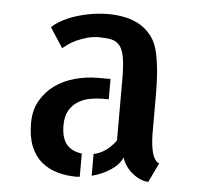

<svg xmlns="http://www.w3.org/2000/svg" viewBox="-45 -601 676 652"><g transform="rotate(5 293.0 -275.0)"><path d="M179.7 -166Q179.7 -122.1 197.8 -100.6Q215.8 -79.1 250 -75.2V3.9Q246.1 4.9 237.3 4.9Q204.1 4.9 173.3 -3.9Q142.6 -12.7 119.1 -32.2Q95.7 -51.8 82.5 -84Q69.3 -116.2 69.3 -163.1Q69.3 -208 88.4 -240.7Q107.4 -273.4 137.2 -294.4Q167 -315.4 205.1 -325.7Q243.2 -335.9 282.2 -335.9H325.2V-266.6H303.7Q284.2 -266.6 262.7 -262.7Q241.2 -258.8 222.7 -248Q204.1 -237.3 191.9 -217.3Q179.7 -197.3 179.7 -166ZM483.4 -163.1Q483.4 -155.3 484.4 -140.1Q485.4 -125 488.3 -109.4Q491.2 -93.8 497.6 -81.1Q503.9 -68.4 514.6 -64.5L483.4 1Q470.7 1 456.5 -4.9Q442.4 -10.7 429.2 -21.5Q416 -32.2 406.7 -45.4Q397.5 -58.6 392.6 -74.2Q382.8 -49.8 354 -30.8Q325.2 -11.7 290 -2.9V-77.1Q313.5 -82 332.5 -96.2Q351.6 -110.4 365.2 -129.9V-335.9Q365.2 -383.8 360.4 -412.1Q355.5 -440.4 343.8 -453.6Q332 -466.8 314.9 -470.2Q297.9 -473.6 274.4 -473.6Q252.9 -473.6 233.9 -468.3Q214.8 -462.9 198.7 -455.6Q182.6 -448.2 170.4 -439.5Q158.2 -430.7 152.3 -425.8L108.4 -493.2Q118.2 -503.9 137.7 -515.1Q157.2 -526.4 182.6 -535.2Q208 -543.9 237.8 -549.3Q267.6 -554.7 299.8 -554.7Q329.1 -554.7 356.9 -548.8Q384.8 -543 407.7 -529.3Q430.7 -515.6 447.8 -492.7Q464.8 -469.7 471.7 -435.5Q478.5 -401.4 481 -366.7Q483.4 -332 483.4 -297.9V-170.9Z"/></g></svg>

Font: Allerta Stencil
Style: Regular
Weight: 400
Designer: Matt McInerney
Foundry: Matt McInerney
Version: Version 1.02